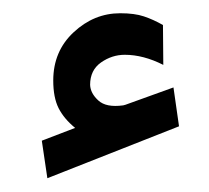

<svg xmlns="http://www.w3.org/2000/svg" viewBox="-20 -805 312 287"><path d="M92.3 -613.8Q75.7 -627.4 67.6 -643.3Q59.6 -659.2 59.6 -684.6Q59.6 -728.5 90.1 -756.8Q120.6 -785.2 159.7 -785.2Q181.2 -785.2 195.1 -780.5Q209 -775.9 223.6 -767.6L224.1 -708Q194.3 -723.1 166.5 -723.1Q147.5 -723.1 131.1 -711.7Q114.7 -700.2 114.7 -678.2Q115.2 -665.5 127 -654.8Q138.7 -644 164.1 -647.5Q164.6 -647.5 167.5 -648.4L239.3 -674.3L247.6 -616.2L50.8 -538.6L42.5 -594.7Z"/></svg>

Font: Vazirmatn FD Black
Style: Regular
Weight: 900
Designer: Saber Rastikerdar
Foundry: Saber Rastikerdar
Version: Version 33.003